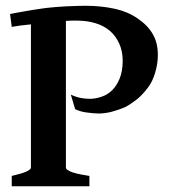

<svg xmlns="http://www.w3.org/2000/svg" viewBox="-20 -650 606 670"><path d="M21 0V-36.1Q55.2 -43.9 70.8 -50.8Q87.9 -58.6 87.9 -64.9V-564.9Q82 -564 70.1 -563Q58.1 -562 51.8 -561Q46.9 -560.1 36.4 -558.6Q25.9 -557.1 21 -556.2L15.1 -601.1Q22.9 -603 32.5 -604.5Q42 -606 54 -608.4Q65.9 -610.8 73.2 -611.8Q94.2 -615.7 140.1 -622.1Q174.3 -626 210.9 -627.9Q258.8 -629.9 277.8 -629.9Q333 -629.9 381.8 -619.1Q425.8 -609.4 460.9 -585.2Q496.1 -561 513.2 -530.8Q531.2 -500 530.8 -457Q530.8 -427.2 521 -395Q512.2 -365.2 496.1 -344.2Q477.1 -319.3 460 -305.2Q433.1 -284.2 416 -275.9Q396 -267.1 369.1 -259.8Q345.2 -253.9 324.2 -253.9Q308.1 -253.9 279.8 -257.8Q259.8 -260.7 242.2 -269L227.1 -319.8Q246.1 -311 262.2 -308.1Q277.3 -305.2 293.9 -305.2Q314 -305.2 335.9 -313Q356 -319.8 372.1 -335.9Q388.2 -352.1 397.9 -377Q407.7 -400.9 408.2 -437Q408.2 -471.2 396 -498Q383.8 -524.9 363.8 -542Q342.8 -560.1 314 -568.8Q286.1 -577.6 250 -578.1H231Q228 -578.1 220.9 -577.6Q213.9 -577.1 210 -577.1V-64.9Q210 -62 212.9 -59.1Q214.8 -57.1 225.1 -51.8Q230 -48.8 250 -43.9Q255.9 -42 292 -36.1V0Z"/></svg>

Font: Gentium Basic
Style: Bold
Weight: 700
Designer: J. Victor Gaultney and Annie Olsen
Foundry: SIL International
Version: Version 1.100